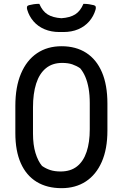

<svg xmlns="http://www.w3.org/2000/svg" viewBox="-20 -961 640 1001"><path d="M301 -720Q376 -720 429.5 -685.5Q483 -651 511.5 -584.5Q540 -518 540 -421V-280Q540 -184 510.5 -117Q481 -50 427.5 -15Q374 20 301 20Q225 20 171 -13Q117 -46 88.5 -110Q60 -174 60 -267V-409Q60 -508 89.5 -577.5Q119 -647 173 -683.5Q227 -720 301 -720ZM152 -265Q152 -206 165 -163.5Q178 -121 199 -96Q219 -82 242 -74.5Q265 -67 296 -67Q348 -67 381.5 -93.5Q415 -120 431.5 -169.5Q448 -219 448 -287V-423Q448 -466 442 -500Q436 -534 425 -560Q414 -586 398 -605Q379 -618 357 -625.5Q335 -633 304 -633Q253 -633 219 -605Q185 -577 168.5 -525Q152 -473 152 -401ZM415 -941Q431 -941 444 -939Q457 -937 469 -934Q477 -932 479 -926Q481 -920 478 -910Q468 -876 445 -849.5Q422 -823 388 -808.5Q354 -794 310 -794H290Q247 -794 212.5 -808.5Q178 -823 155 -849.5Q132 -876 122 -910Q119 -920 121 -926Q123 -932 131 -934Q143 -937 156 -939Q169 -941 185 -941Q201 -903 228 -886Q255 -869 300 -866Q345 -869 372 -886Q399 -903 415 -941Z"/></svg>

Font: Rec Mono Semicasual
Style: Regular
Weight: 400
Version: Version 1.085; ttfautohint (v1.8.4.7-5d5b)